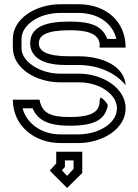

<svg xmlns="http://www.w3.org/2000/svg" viewBox="-20 -687 665 922"><path d="M41.7 -500V-458.3C41.7 -356 156.9 -291.7 268.8 -291.7H358.3C461.3 -291.7 541.7 -232.6 541.7 -166.7C541.7 -96.9 457.6 -41.7 354.2 -41.7H270.8C169.8 -41.7 105.2 -102.1 88.5 -166.7H136.5C159.6 -112.7 207.7 -83.3 314.6 -83.3C445.7 -83.3 485.1 -119 497.9 -181.2C492.7 -196.9 469.4 -217.1 464.6 -218.8C460.4 -216.7 458.3 -209.4 458.3 -199C458.3 -139.8 397.1 -125 314.6 -125C220 -125 181.5 -145.1 169.8 -208.3H41.7C41.7 -83.3 144.8 0 270.8 0H355.2C472.1 0 583.3 -67.9 583.3 -166.7C583.3 -264.4 472.4 -333.3 358.3 -333.3H268.8C168.3 -333.3 83.3 -394.1 83.3 -454.2V-500C83.3 -565.7 165 -625 270.8 -625H354.2C464.5 -625 524.7 -563.1 538.5 -500H494.8C470.7 -567.1 408.8 -583.3 314.6 -583.3C212.5 -583.3 125 -564.9 125 -479.2C125 -437.5 150.9 -375 293.8 -375H358.3C494.2 -372.9 561.3 -305.2 583.3 -278.1C576.9 -370.6 470.6 -416.7 358.3 -416.7H314.6C202.5 -416.7 166.7 -441.7 166.7 -479.2C166.7 -516.7 201.1 -541.7 314.6 -541.7C374.3 -541.7 449.4 -535.5 458.3 -479.2V-458.3H583.3C583.3 -586.5 487.3 -666.7 356.2 -666.7H270.8C152.6 -666.7 41.7 -598.6 41.7 -500ZM375 143.8V41.7H250V97.9L218.8 132.3L302.1 215.6ZM291.7 114.6V83.3H333.3V124L302.1 157.3L277.1 131.2Z"/></svg>

Font: Sportrop
Style: Regular
Weight: 500
Version: Version 0.9